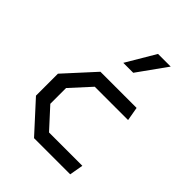

<svg xmlns="http://www.w3.org/2000/svg" viewBox="-225 -928 1051 1051"><g transform="rotate(45 300.0 -403.0)"><path d="M224 0 67 -172V-342L224 -514H504L518 -434H260L154 -318V-196L260 -80H518L504 0ZM278 -637H355L476 -806H378Z"/></g></svg>

Font: Moralerspace Krypton JPDOC
Style: Regular
Weight: 400
Version: v0.0.6; ttfautohint (v1.8.4.7-5d5b-dirty) -l 6 -r 45 -G 200 